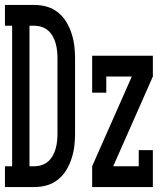

<svg xmlns="http://www.w3.org/2000/svg" viewBox="-35 -755 655 775"><path d="M-15 0V-84H14V-651H-15V-735H104Q130 -735 154.5 -728Q179 -721 199.5 -704.5Q220 -688 233 -666Q246 -644 254 -619.5Q262 -595 265 -569.5Q268 -544 268 -519V-216Q268 -191 265 -165.5Q262 -140 254 -115.5Q246 -91 233 -69Q220 -47 199.5 -30.5Q179 -14 154.5 -7Q130 0 104 0ZM84 -84H104Q120 -84 134.5 -89Q149 -94 160 -104Q171 -114 178.5 -127.5Q186 -141 190 -156Q194 -171 195.5 -186Q197 -201 197 -216V-519Q197 -534 195.5 -549Q194 -564 190 -579Q186 -594 178.5 -607.5Q171 -621 160 -631Q149 -641 134.5 -646Q120 -651 104 -651H84ZM337 0V-84L497 -446H394V-381H337V-530H582V-446L422 -84H525V-149H582V0Z"/></svg>

Font: Iosevka Slab Medium Extended
Style: Regular
Weight: 500
Width: 7
Monospace: yes
Designer: Belleve Invis
Foundry: Belleve Invis
Version: Version 11.1.1; ttfautohint (v1.8.3)